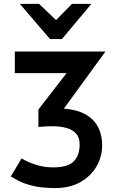

<svg xmlns="http://www.w3.org/2000/svg" viewBox="-20 -965 601 998"><path d="M268 12.5Q197.5 12.5 151.8 1.2Q106 -10 78.5 -24.2Q51 -38.5 36 -47.5L92 -141.5Q104 -134 128 -123Q152 -112 185 -103.5Q218 -95 256 -95Q332.5 -95 363.2 -126.2Q394 -157.5 394 -214.5Q394 -250.5 375.2 -271Q356.5 -291.5 325.2 -300Q294 -308.5 256 -308.8Q218 -309 179.5 -305V-395.5L326 -585H57V-697H528L312 -400.5Q373 -395.5 412 -376.8Q451 -358 472.5 -330.8Q494 -303.5 502.5 -272.2Q511 -241 511 -210Q511 -150 481.5 -99.5Q452 -49 397.5 -18.2Q343 12.5 268 12.5ZM240 -762 83 -945H183L271.5 -860.5L354 -945H455L302 -762Z"/></svg>

Font: Alatsi
Style: Regular
Weight: 400
Designer: Spyros Zevelakis, Eben Sorkin
Foundry: www.sorkintype.com
Version: Version 1.008; ttfautohint (v1.8.4.7-5d5b)